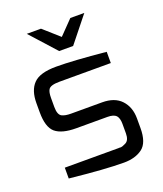

<svg xmlns="http://www.w3.org/2000/svg" viewBox="-136 -821 778 916"><g transform="rotate(-20 253.0 -363.0)"><path d="M109 -731H181L261 -660L330 -731H401L297 -601H226ZM39 -358V-404Q39 -469 71 -502Q103 -536 187 -536Q272 -536 438 -520V-463H177Q131 -463 121 -446Q113 -433 113 -404V-358Q113 -318 132 -309Q148 -301 177 -301H335Q398 -301 431 -266Q465 -230 465 -172V-123Q465 -49 429 -22Q393 5 335 5Q242 5 61 -14V-69H335Q335 -70 341 -69Q346 -68 355 -71Q363 -74 371 -78Q391 -88 391 -123V-172Q391 -200 379 -214Q366 -227 335 -227H177Q104 -227 71 -255Q39 -283 39 -358Z"/></g></svg>

Font: Mina
Style: Regular
Weight: 400
Version: Version 1.000